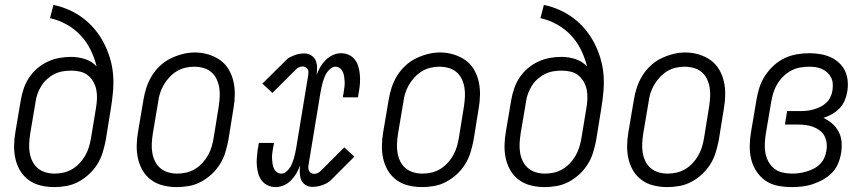

<svg xmlns="http://www.w3.org/2000/svg" viewBox="-20 -755 3540 783"><path d="M201 8Q173 8 146 1.5Q119 -5 97.5 -20.5Q76 -36 62.5 -58.5Q49 -81 43 -107Q37 -133 37.5 -161.5Q38 -190 43 -218L65 -348Q69 -371 77 -394.5Q85 -418 99 -439Q113 -460 132.5 -476.5Q152 -493 174.5 -503.5Q197 -514 221 -518.5Q245 -523 269 -523Q299 -523 327 -514Q355 -505 374 -484Q365 -520 349 -552.5Q333 -585 308.5 -611Q284 -637 252 -655Q220 -673 184 -681L198 -735Q231 -728 261.5 -714.5Q292 -701 318.5 -681Q345 -661 366 -636Q387 -611 402.5 -581.5Q418 -552 428 -519.5Q438 -487 441 -453Q444 -419 441 -383.5Q438 -348 432 -312L411 -182Q406 -157 398.5 -132.5Q391 -108 377 -85.5Q363 -63 343 -44.5Q323 -26 299.5 -13.5Q276 -1 250.5 3.5Q225 8 201 8ZM202 -47Q220 -47 238.5 -51Q257 -55 274 -65Q291 -75 304.5 -89.5Q318 -104 327.5 -120.5Q337 -137 342.5 -155Q348 -173 351 -191L372 -318Q375 -336 375.5 -354.5Q376 -373 372.5 -390Q369 -407 360 -422.5Q351 -438 337.5 -448.5Q324 -459 306.5 -463Q289 -467 270 -467Q270 -467 270 -467Q270 -467 270 -467Q253 -467 235.5 -464Q218 -461 202 -453Q186 -445 172 -432.5Q158 -420 148.5 -404.5Q139 -389 133 -372.5Q127 -356 125 -339L103 -209Q100 -189 99 -170Q98 -151 101 -132.5Q104 -114 112 -97.5Q120 -81 133.5 -69.5Q147 -58 165 -52.5Q183 -47 202 -47Z M701 8Q673 8 646 1.5Q619 -5 597.5 -20.5Q576 -36 562.5 -58.5Q549 -81 543 -107Q537 -133 537.5 -161.5Q538 -190 543 -218L565 -348Q569 -373 577 -397.5Q585 -422 598.5 -444.5Q612 -467 632 -486Q652 -505 675.5 -516.5Q699 -528 724 -534.5Q749 -541 775 -541Q803 -541 829.5 -533Q856 -525 877.5 -510Q899 -495 912.5 -472Q926 -449 932 -423Q938 -397 937.5 -368.5Q937 -340 932 -312L911 -182Q906 -157 898.5 -132.5Q891 -108 877 -85.5Q863 -63 843 -44.5Q823 -26 799.5 -13.5Q776 -1 750.5 3.5Q725 8 701 8ZM702 -47Q720 -47 738.5 -51Q757 -55 774 -65Q791 -75 804.5 -89.5Q818 -104 827.5 -120.5Q837 -137 842.5 -155Q848 -173 851 -191L872 -321Q875 -341 876 -360.5Q877 -380 874 -398Q871 -416 863 -433Q855 -450 841 -461.5Q827 -473 809 -478Q791 -483 771 -483Q753 -483 734.5 -478.5Q716 -474 700 -464Q684 -454 670.5 -439.5Q657 -425 647.5 -408.5Q638 -392 632.5 -374.5Q627 -357 625 -339L603 -209Q600 -189 599 -170Q598 -151 601 -132.5Q604 -114 612 -97.5Q620 -81 633.5 -69.5Q647 -58 665 -52.5Q683 -47 702 -47Z M1104 8Q1087 8 1072 1Q1057 -6 1047.5 -18.5Q1038 -31 1033.5 -46.5Q1029 -62 1027.5 -79Q1026 -96 1027.5 -113Q1029 -130 1031 -147Q1032 -151 1033 -155Q1034 -159 1034 -164Q1035 -166 1035 -168Q1035 -170 1036 -172H1097Q1097 -170 1096.5 -168Q1096 -166 1096 -164Q1095 -160 1094.5 -156Q1094 -152 1093 -148Q1091 -138 1090 -127.5Q1089 -117 1089.5 -107Q1090 -97 1091.5 -87Q1093 -77 1097 -68Q1101 -59 1109 -53Q1117 -47 1127 -47Q1138 -47 1147 -54.5Q1156 -62 1162 -71Q1168 -80 1172 -90.5Q1176 -101 1179 -111Q1182 -121 1184 -131.5Q1186 -142 1188 -152L1237 -449Q1238 -455 1238 -461.5Q1238 -468 1234.5 -473Q1231 -478 1225.5 -481Q1220 -484 1213 -484Q1206 -484 1199 -480.5Q1192 -477 1187 -472L1091 -376L1050 -414L1146 -509Q1153 -517 1163 -522Q1173 -527 1182.5 -530.5Q1192 -534 1202 -535.5Q1212 -537 1222 -537Q1237 -537 1249.5 -529Q1262 -521 1267.5 -508Q1273 -495 1273 -480Q1273 -465 1271 -449Q1277 -466 1286 -481.5Q1295 -497 1308 -510Q1321 -523 1337.5 -530.5Q1354 -538 1371 -538Q1388 -538 1403 -531Q1418 -524 1427.5 -511.5Q1437 -499 1441.5 -483.5Q1446 -468 1447.5 -451Q1449 -434 1448 -417Q1447 -400 1444 -383Q1443 -379 1442.5 -375Q1442 -371 1441 -366Q1441 -364 1440.5 -362Q1440 -360 1440 -358H1378Q1379 -360 1379 -362Q1379 -364 1379 -366Q1380 -370 1381 -374Q1382 -378 1382 -382Q1384 -392 1385 -402.5Q1386 -413 1385.5 -423Q1385 -433 1383.5 -443Q1382 -453 1378 -462Q1374 -471 1366 -477Q1358 -483 1348 -483Q1338 -483 1328.5 -475.5Q1319 -468 1313 -459Q1307 -450 1303 -439.5Q1299 -429 1296 -419Q1293 -409 1291 -398.5Q1289 -388 1287 -378L1238 -81Q1237 -75 1237.5 -68.5Q1238 -62 1241 -57Q1244 -52 1249.5 -49Q1255 -46 1262 -46Q1269 -46 1276 -49.5Q1283 -53 1288 -58L1384 -154L1425 -116L1330 -21Q1322 -13 1312.5 -8Q1303 -3 1293 0.5Q1283 4 1273 5.5Q1263 7 1253 7Q1238 7 1225.5 -1Q1213 -9 1208 -22Q1203 -35 1202.5 -50Q1202 -65 1204 -81Q1198 -64 1189 -48.5Q1180 -33 1167.5 -20Q1155 -7 1138 0.5Q1121 8 1104 8Z M1701 8Q1673 8 1646 1.5Q1619 -5 1597.5 -20.5Q1576 -36 1562.5 -58.5Q1549 -81 1543 -107Q1537 -133 1537.5 -161.5Q1538 -190 1543 -218L1565 -348Q1569 -373 1577 -397.5Q1585 -422 1598.5 -444.5Q1612 -467 1632 -486Q1652 -505 1675.5 -516.5Q1699 -528 1724 -534.5Q1749 -541 1775 -541Q1803 -541 1829.5 -533Q1856 -525 1877.5 -510Q1899 -495 1912.5 -472Q1926 -449 1932 -423Q1938 -397 1937.5 -368.5Q1937 -340 1932 -312L1911 -182Q1906 -157 1898.5 -132.5Q1891 -108 1877 -85.5Q1863 -63 1843 -44.5Q1823 -26 1799.5 -13.5Q1776 -1 1750.5 3.5Q1725 8 1701 8ZM1702 -47Q1720 -47 1738.5 -51Q1757 -55 1774 -65Q1791 -75 1804.5 -89.5Q1818 -104 1827.5 -120.5Q1837 -137 1842.5 -155Q1848 -173 1851 -191L1872 -321Q1875 -341 1876 -360.5Q1877 -380 1874 -398Q1871 -416 1863 -433Q1855 -450 1841 -461.5Q1827 -473 1809 -478Q1791 -483 1771 -483Q1753 -483 1734.5 -478.5Q1716 -474 1700 -464Q1684 -454 1670.5 -439.5Q1657 -425 1647.5 -408.5Q1638 -392 1632.5 -374.5Q1627 -357 1625 -339L1603 -209Q1600 -189 1599 -170Q1598 -151 1601 -132.5Q1604 -114 1612 -97.5Q1620 -81 1633.5 -69.5Q1647 -58 1665 -52.5Q1683 -47 1702 -47Z M2201 8Q2173 8 2146 1.5Q2119 -5 2097.5 -20.5Q2076 -36 2062.5 -58.5Q2049 -81 2043 -107Q2037 -133 2037.5 -161.5Q2038 -190 2043 -218L2065 -348Q2069 -371 2077 -394.5Q2085 -418 2099 -439Q2113 -460 2132.5 -476.5Q2152 -493 2174.5 -503.5Q2197 -514 2221 -518.5Q2245 -523 2269 -523Q2299 -523 2327 -514Q2355 -505 2374 -484Q2365 -520 2349 -552.5Q2333 -585 2308.5 -611Q2284 -637 2252 -655Q2220 -673 2184 -681L2198 -735Q2231 -728 2261.5 -714.5Q2292 -701 2318.5 -681Q2345 -661 2366 -636Q2387 -611 2402.5 -581.5Q2418 -552 2428 -519.5Q2438 -487 2441 -453Q2444 -419 2441 -383.5Q2438 -348 2432 -312L2411 -182Q2406 -157 2398.5 -132.5Q2391 -108 2377 -85.5Q2363 -63 2343 -44.5Q2323 -26 2299.5 -13.5Q2276 -1 2250.5 3.5Q2225 8 2201 8ZM2202 -47Q2220 -47 2238.5 -51Q2257 -55 2274 -65Q2291 -75 2304.5 -89.5Q2318 -104 2327.5 -120.5Q2337 -137 2342.5 -155Q2348 -173 2351 -191L2372 -318Q2375 -336 2375.5 -354.5Q2376 -373 2372.5 -390Q2369 -407 2360 -422.5Q2351 -438 2337.5 -448.5Q2324 -459 2306.5 -463Q2289 -467 2270 -467Q2270 -467 2270 -467Q2270 -467 2270 -467Q2253 -467 2235.5 -464Q2218 -461 2202 -453Q2186 -445 2172 -432.5Q2158 -420 2148.5 -404.5Q2139 -389 2133 -372.5Q2127 -356 2125 -339L2103 -209Q2100 -189 2099 -170Q2098 -151 2101 -132.5Q2104 -114 2112 -97.5Q2120 -81 2133.5 -69.5Q2147 -58 2165 -52.5Q2183 -47 2202 -47Z M2701 8Q2673 8 2646 1.5Q2619 -5 2597.5 -20.5Q2576 -36 2562.5 -58.5Q2549 -81 2543 -107Q2537 -133 2537.5 -161.5Q2538 -190 2543 -218L2565 -348Q2569 -373 2577 -397.5Q2585 -422 2598.5 -444.5Q2612 -467 2632 -486Q2652 -505 2675.5 -516.5Q2699 -528 2724 -534.5Q2749 -541 2775 -541Q2803 -541 2829.5 -533Q2856 -525 2877.5 -510Q2899 -495 2912.5 -472Q2926 -449 2932 -423Q2938 -397 2937.5 -368.5Q2937 -340 2932 -312L2911 -182Q2906 -157 2898.5 -132.5Q2891 -108 2877 -85.5Q2863 -63 2843 -44.5Q2823 -26 2799.5 -13.5Q2776 -1 2750.5 3.5Q2725 8 2701 8ZM2702 -47Q2720 -47 2738.5 -51Q2757 -55 2774 -65Q2791 -75 2804.5 -89.5Q2818 -104 2827.5 -120.5Q2837 -137 2842.5 -155Q2848 -173 2851 -191L2872 -321Q2875 -341 2876 -360.5Q2877 -380 2874 -398Q2871 -416 2863 -433Q2855 -450 2841 -461.5Q2827 -473 2809 -478Q2791 -483 2771 -483Q2753 -483 2734.5 -478.5Q2716 -474 2700 -464Q2684 -454 2670.5 -439.5Q2657 -425 2647.5 -408.5Q2638 -392 2632.5 -374.5Q2627 -357 2625 -339L2603 -209Q2600 -189 2599 -170Q2598 -151 2601 -132.5Q2604 -114 2612 -97.5Q2620 -81 2633.5 -69.5Q2647 -58 2665 -52.5Q2683 -47 2702 -47Z M3208 8Q3180 8 3152 2.5Q3124 -3 3102 -18Q3080 -33 3065 -56Q3050 -79 3043.5 -105.5Q3037 -132 3037.5 -160.5Q3038 -189 3043 -218L3065 -348Q3069 -373 3077 -398Q3085 -423 3099.5 -445.5Q3114 -468 3134.5 -487Q3155 -506 3179 -517.5Q3203 -529 3229 -533.5Q3255 -538 3280 -538Q3302 -538 3324 -534.5Q3346 -531 3365.5 -522.5Q3385 -514 3401 -499.5Q3417 -485 3426 -466Q3435 -447 3437 -424.5Q3439 -402 3435 -380Q3432 -362 3424.5 -344.5Q3417 -327 3403.5 -313Q3390 -299 3373 -289.5Q3356 -280 3338 -274Q3358 -265 3374 -251Q3390 -237 3400 -218Q3410 -199 3412 -176.5Q3414 -154 3410 -131Q3407 -110 3398 -88.5Q3389 -67 3373 -50.5Q3357 -34 3336.5 -22.5Q3316 -11 3294.5 -4Q3273 3 3251.5 5.5Q3230 8 3208 8ZM3210 -47Q3225 -47 3239.5 -49Q3254 -51 3269 -55.5Q3284 -60 3298 -67Q3312 -74 3323.5 -85.5Q3335 -97 3341.5 -111Q3348 -125 3350 -140Q3353 -156 3351 -172Q3349 -188 3342 -201Q3335 -214 3323 -223Q3311 -232 3296.5 -237.5Q3282 -243 3266.5 -245Q3251 -247 3235 -247H3181L3190 -302H3244Q3258 -302 3271.5 -303.5Q3285 -305 3299 -309Q3313 -313 3326 -319.5Q3339 -326 3350 -336.5Q3361 -347 3367 -360Q3373 -373 3375 -387Q3377 -401 3376 -414.5Q3375 -428 3369 -439.5Q3363 -451 3353.5 -459.5Q3344 -468 3332 -473.5Q3320 -479 3306.5 -481Q3293 -483 3279 -483Q3261 -483 3242 -479.5Q3223 -476 3205.5 -466.5Q3188 -457 3173.5 -442.5Q3159 -428 3149 -411Q3139 -394 3133.5 -375.5Q3128 -357 3125 -339L3103 -209Q3100 -189 3099 -169Q3098 -149 3101.5 -130.5Q3105 -112 3114 -95.5Q3123 -79 3137.5 -67.5Q3152 -56 3171 -51.5Q3190 -47 3210 -47Z"/></svg>

Font: Iosevka Slab Light
Style: Italic
Weight: 300
Italic angle: -9°
Monospace: yes
Designer: Belleve Invis
Foundry: Belleve Invis
Version: Version 11.1.1; ttfautohint (v1.8.3)